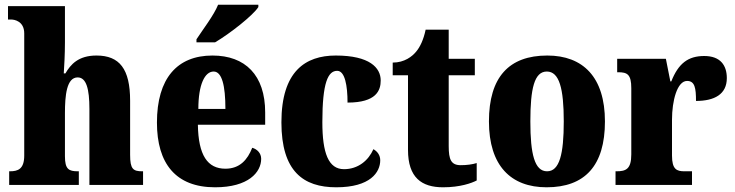

<svg xmlns="http://www.w3.org/2000/svg" viewBox="-20 -786 3123 816"><path d="M19 0H315V-58H311C272 -58 256 -67 256 -122V-305C256 -380 263 -457 310 -457C347 -457 360 -408 360 -323V0H588V-58H585C546 -58 533 -67 533 -128V-358C533 -493 488 -550 390 -550C313 -550 280 -512 258 -474H251C253 -504 256 -555 256 -606V-760H14V-703H28C41 -703 83 -696 83 -644V-125C83 -67 56 -58 22 -58H19Z M815 -619V-606H894C957 -643 1056 -721 1078 -756V-766H907C889 -721 841 -659 815 -619ZM894 10C1036 10 1090 -54 1090 -111C1090 -135 1073 -152 1052 -158C1032 -107 999 -69 938 -69C862 -69 823 -126 821 -256H1107V-308C1107 -467 1022 -550 883 -550C733 -550 647 -453 647 -265C647 -91 727 10 894 10ZM938 -323H823C823 -426 850 -482 888 -482C923 -482 938 -423 938 -323Z M1409 10C1554 10 1596 -54 1596 -105C1596 -125 1585 -142 1567 -152C1546 -104 1502 -67 1442 -67C1376 -67 1350 -135 1350 -267C1350 -435 1374 -485 1413 -485C1446 -485 1457 -422 1457 -350C1580 -350 1598 -402 1598 -444C1598 -498 1551 -550 1407 -550C1278 -550 1176 -483 1176 -266C1176 -58 1269 10 1409 10Z M1863 10C1936 10 1985 -8 2006 -19V-93C1987 -87 1963 -84 1938 -84C1897 -84 1887 -108 1887 -165V-466H1998V-536H1887V-660H1789C1780 -617 1765 -586 1749 -567C1732 -546 1699 -520 1649 -520V-466H1714V-149C1714 -31 1772 10 1863 10Z M2303 10C2466 10 2551 -82 2551 -270C2551 -458 2458 -550 2306 -550C2143 -550 2058 -458 2058 -270C2058 -82 2151 10 2303 10ZM2305 -58C2252 -58 2234 -131 2234 -270C2234 -410 2251 -482 2304 -482C2357 -482 2376 -410 2376 -270C2376 -131 2358 -58 2305 -58Z M2596 0H2921V-58H2889C2856 -58 2836 -66 2836 -125V-277C2836 -358 2858 -442 2900 -442C2933 -442 2938 -412 2938 -357C3016 -357 3069 -385 3069 -454C3069 -508 3042 -548 2973 -548C2904 -548 2863 -516 2833 -440H2829L2810 -536H2603V-479H2607C2646 -479 2663 -470 2663 -411V-130C2663 -67 2640 -58 2600 -58H2596Z"/></svg>

Font: Noto Serif Armenian Condensed Black
Style: Regular
Weight: 900
Width: 3
Designer: Monotype Design Team
Foundry: Monotype Imaging Inc.
Version: Version 2.008